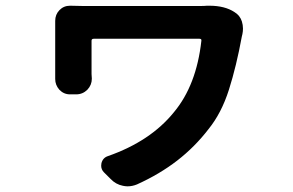

<svg xmlns="http://www.w3.org/2000/svg" viewBox="-20 -574 1040 681"><path d="M713.9 -553.7Q718.8 -553.7 722.7 -553.7Q777.3 -553.7 811.5 -531.2Q831.1 -519.5 837.9 -498Q841.8 -485.4 841.8 -472.7Q841.8 -462.9 839.8 -453.1Q838.9 -448.2 837.9 -445.3Q818.4 -338.9 792 -255.9Q765.6 -172.9 719.7 -116.2Q670.9 -52.7 608.4 -4.4Q545.9 43.9 465.8 80.1Q449.2 86.9 432.6 86.9Q424.8 86.9 416 85Q390.6 80.1 372.1 60.5L348.6 37.1Q338.9 27.3 338.9 13.7Q338.9 9.8 339.8 4.9Q344.7 -14.6 363.3 -20.5Q513.7 -73.2 596.7 -175.8Q676.8 -271.5 694.3 -429.7Q695.3 -436.5 687.5 -436.5H312.5Q304.7 -436.5 304.7 -429.7V-311.5L305.7 -294.9Q305.7 -272.5 290 -255.9Q273.4 -239.3 250 -239.3H228.5Q206.1 -239.3 190.4 -255.9Q175.8 -272.5 175.8 -293.9V-311.5V-485.4V-500Q175.8 -522.5 190.9 -538.1Q206.1 -553.7 228.5 -553.7Q228.5 -553.7 229.5 -553.7Q252 -552.7 275.4 -552.7H688.5Q706.1 -552.7 713.9 -553.7Z"/></svg>

Font: Gen Jyuu Gothic Monospace Bold
Style: Bold
Weight: 700
Designer: [Source Han Sans]
Ryoko NISHIZUKA  (kana & ideographs); Paul D. Hunt (Latin, Greek & Cyrillic); Wenlong ZHANG  (bopomofo
Version: Version 1.002.20150607